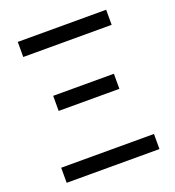

<svg xmlns="http://www.w3.org/2000/svg" viewBox="-133 -839 861 945"><g transform="rotate(-20 297.5 -367.0)"><path d="M55 0V-79H541V0ZM139 -346V-425H457V-346ZM66 -655V-734H529V-655Z"/></g></svg>

Font: Noto Sans SC
Style: Regular
Weight: 400
Designer: Ryoko NISHIZUKA  (kana, bopomofo & ideographs); Paul D. Hunt (Latin, Greek & Cyrillic); Sandoll Communications , Soo-you
Foundry: Adobe
Version: Version 2.002;hotconv 1.0.116;makeotfexe 2.5.65601